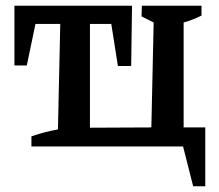

<svg xmlns="http://www.w3.org/2000/svg" viewBox="-20 -508 761 666"><path d="M617 -66H692V138H650L615 0H89V-35Q112 -43 135 -49Q158 -55 181 -59L189 -425H103L73 -281H30V-488H438L435 -279H389L366 -425H292V-65L505 -66L513 -430L471 -451L472 -488H679V-454Q665 -447 650 -441Q635 -435 617 -430Z"/></svg>

Font: Piazzolla 24pt SemiBold
Style: Regular
Weight: 600
Designer: Juan Pablo del Peral
Foundry: Huerta Tipografica
Version: Version 2.005